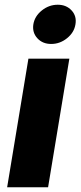

<svg xmlns="http://www.w3.org/2000/svg" viewBox="-20 -795 342 815"><path d="M10.3 0 100.6 -545.9H274.4L184.1 0ZM197.3 -608.4Q160.6 -608.4 138.4 -632.8Q116.2 -657.2 121.6 -691.9Q127.4 -726.6 157.7 -750.7Q188 -774.9 225.1 -774.9Q261.7 -774.9 283.9 -750.7Q306.2 -726.6 300.3 -691.9Q294.9 -657.2 264.6 -632.8Q234.4 -608.4 197.3 -608.4Z"/></svg>

Font: Inter Extra Bold
Style: Italic
Weight: 800
Italic angle: -9.39999°
Designer: Rasmus Andersson
Foundry: rsms
Version: Version 4.000;git-3c8e0fc